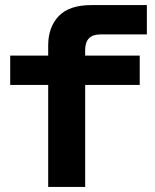

<svg xmlns="http://www.w3.org/2000/svg" viewBox="-20 -733 606 753"><path d="M169 0V-400H20V-515H169V-555Q169 -626 210 -669.5Q251 -713 338 -713H556V-598H374Q314 -598 314 -537V-515H528V-400H314V0Z"/></svg>

Font: Zen Dots
Style: Regular
Weight: 400
Designer: Yoshimichi Ohira
Foundry: A-1 Corp ZenFonts
Version: Version 1.000; ttfautohint (v1.8.3)